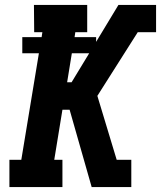

<svg xmlns="http://www.w3.org/2000/svg" viewBox="-20 -755 650 775"><path d="M18 0V-110H66L137 -540H70V-605H148L151 -625H118L117 -735H332V-625H284L281 -605H368V-586L458 -735H610V-625H536L373 -368L451 -110H510V0H350L261 -312H232L199 -110H232V0ZM269 -423 340 -540H270L251 -423Z"/></svg>

Font: Iosevka Etoile Extrabold
Style: Italic
Weight: 800
Italic angle: -9°
Designer: Belleve Invis
Foundry: Belleve Invis
Version: Version 22.1.2; ttfautohint (v1.8.4)